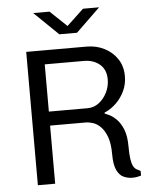

<svg xmlns="http://www.w3.org/2000/svg" viewBox="-59 -930 791 984"><g transform="rotate(-5 336.5 -438.5)"><path d="M581 4Q559 4 537.5 -5.5Q516 -15 502.5 -43Q489 -71 489 -125Q489 -180 476.5 -214Q464 -248 445 -267Q426 -286 405.5 -292.5Q385 -299 368 -299H185V0H96V-686H407Q456 -686 497 -665.5Q538 -645 563.5 -607.5Q589 -570 589 -518Q589 -477 572.5 -442Q556 -407 529 -381Q502 -355 469 -341V-336Q475 -334 492 -326Q509 -318 528.5 -299Q548 -280 562 -246Q576 -212 576 -158Q576 -118 579.5 -94Q583 -70 589.5 -57Q596 -44 606 -38Q616 -32 627 -27V-3Q621 -1 608.5 1.5Q596 4 581 4ZM185 -371H385Q417 -371 443 -391Q469 -411 484.5 -442.5Q500 -474 500 -509Q500 -559 468 -586.5Q436 -614 386 -614H185ZM273 -761 149 -881H233L334 -785H303L405 -881H488L364 -761Z"/></g></svg>

Font: Chivo Medium Light
Style: Regular
Weight: 300
Version: Version 2.002